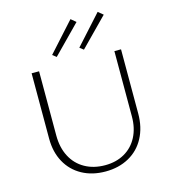

<svg xmlns="http://www.w3.org/2000/svg" viewBox="-130 -1008 995 1118"><g transform="rotate(-15 368.0 -449.0)"><path d="M242 -730 399 -904 429 -879 265 -712ZM406 -730 563 -904 593 -879 429 -712ZM99 -264V-658H144V-271Q144 -198 172.5 -143.5Q201 -89 253.5 -59.5Q306 -30 375 -30Q442 -30 492.5 -59Q543 -88 570.5 -141Q598 -194 598 -264V-658H638V-271Q638 -188 604.5 -125Q571 -62 509.5 -28Q448 6 368 6Q288 6 227 -27.5Q166 -61 132.5 -122Q99 -183 99 -264Z"/></g></svg>

Font: Ysabeau SC Light
Style: Regular
Weight: 300
Designer: Christian Thalmann (Catharsis Fonts)
Version: Version 0.003